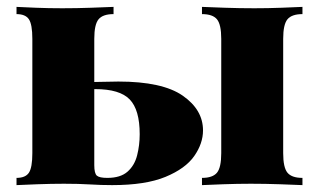

<svg xmlns="http://www.w3.org/2000/svg" viewBox="-20 -538 920 558"><path d="M310 -518V-497Q279 -497 266.5 -482Q254 -467 254 -425V-58Q254 -34 261.5 -27.5Q269 -21 292 -21Q330 -21 350.5 -39Q371 -57 378.5 -86.5Q386 -116 386 -148Q386 -219 357 -249Q328 -279 257 -279Q241 -279 223 -278Q205 -277 194 -277L192 -299Q235 -299 268 -300Q301 -301 324 -301Q452 -301 511 -260Q570 -219 570 -159Q570 -121 544.5 -84.5Q519 -48 461 -24Q403 0 306 0Q274 0 241.5 -2Q209 -4 166 -4Q129 -4 88.5 -2.5Q48 -1 28 0V-21Q54 -21 64 -36Q74 -51 74 -93V-425Q74 -467 64 -482Q54 -497 28 -497V-518Q47 -517 84 -515.5Q121 -514 161 -514Q202 -514 245 -515.5Q288 -517 310 -518ZM859 -518V-497Q828 -497 815.5 -482Q803 -467 803 -425V-93Q803 -51 815.5 -36Q828 -21 859 -21V0Q837 -1 794 -2.5Q751 -4 709 -4Q670 -4 628.5 -2.5Q587 -1 567 0V-21Q598 -21 610.5 -36Q623 -51 623 -93V-425Q623 -467 610.5 -482Q598 -497 567 -497V-518Q589 -517 633 -515.5Q677 -514 719 -514Q758 -514 798.5 -515.5Q839 -517 859 -518Z"/></svg>

Font: Playfair Display Black
Style: Regular
Weight: 900
Designer: Claus Eggers Sørensen
Foundry: Claus Eggers Sørensen
Version: Version 1.203